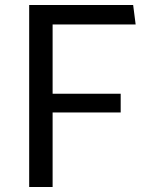

<svg xmlns="http://www.w3.org/2000/svg" viewBox="-20 -750 640 770"><path d="M97 0V-730H514L524 -652H191V-374H464V-299H191V0Z"/></svg>

Font: Moralerspace Krypton JPDOC
Style: Regular
Weight: 400
Version: v0.0.6; ttfautohint (v1.8.4.7-5d5b-dirty) -l 6 -r 45 -G 200 